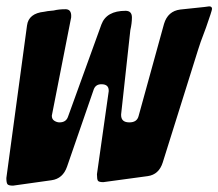

<svg xmlns="http://www.w3.org/2000/svg" viewBox="-22 -581 687 604"><path d="M201 -522 141 -217Q141 -206 149 -201Q157 -196 165 -196Q186 -196 192 -214L297 -504Q313 -547 373 -547Q393 -547 393 -526Q393 -508 388 -486L359 -221V-219Q359 -196 385 -196Q409 -196 414 -216L494 -506Q506 -546 545 -551L621 -559Q635 -561 636 -561Q645 -561 645 -553Q645 -548 626 -494Q605 -439 601 -424L490 -70Q478 -32 443 -27L303 -8Q289 -8 286 -12.5Q283 -17 283 -33L320 -294V-296Q320 -316 297 -316Q279 -316 273 -300L189 -57Q176 -19 140 -14L19 3Q5 3 1.5 -1.5Q-2 -6 -2 -21L63 -501Q68 -539 117 -544Q124 -546 147 -548Q163 -552 184 -552Q202 -552 202 -531Q202 -524 201 -522Z"/></svg>

Font: Bangerz Fix
Style: Regular
Weight: 400
Designer: vernon adams
Foundry: Vernon Adams
Version: Version 2.10;December 28, 2023;FontCreator 13.0.0.2683 64-bi